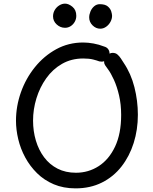

<svg xmlns="http://www.w3.org/2000/svg" viewBox="-20 -1017 845 1057"><path d="M553 -761Q568 -757 575.5 -746.5Q583 -736 583 -723Q583 -715 579.5 -706Q576 -697 568.5 -690Q561 -683 551 -679.5Q541 -676 527 -679Q514 -684 492.5 -689.5Q471 -695 438 -695Q373 -695 321.5 -665.5Q270 -636 234.5 -586Q199 -536 180.5 -475.5Q162 -415 162 -353Q162 -295 177.5 -243Q193 -191 223 -151Q253 -111 297 -88.5Q341 -66 398 -66Q467 -66 523.5 -102.5Q580 -139 613.5 -210Q647 -281 647 -384Q647 -442 635.5 -491.5Q624 -541 607 -578Q590 -615 575 -635Q565 -649 559 -657.5Q553 -666 553 -677Q553 -686 557 -694.5Q561 -703 568 -710.5Q575 -718 583.5 -722Q592 -726 600 -726Q616 -726 626.5 -717Q637 -708 645.5 -695Q654 -682 661 -671Q701 -612 720 -537Q739 -462 739 -385Q739 -303 716 -230Q693 -157 649 -100.5Q605 -44 541 -12Q477 20 396 20Q329 20 276 -2.5Q223 -25 184 -63.5Q145 -102 119 -150Q93 -198 80.5 -250.5Q68 -303 68 -352Q68 -432 95 -508.5Q122 -585 172 -647Q222 -709 289.5 -746Q357 -783 438 -783Q465 -783 495 -777.5Q525 -772 553 -761ZM338 -864Q312 -864 292 -882.5Q272 -901 272 -927Q272 -946 281.5 -962Q291 -978 306.5 -987.5Q322 -997 338 -997Q358 -997 379 -979.5Q400 -962 400 -930Q400 -912 391.5 -897Q383 -882 369 -873Q355 -864 338 -864ZM532 -859Q508 -859 489.5 -877.5Q471 -896 471 -921Q471 -937 478 -954Q485 -971 498.5 -982.5Q512 -994 529 -994Q559 -994 573.5 -981.5Q588 -969 592.5 -954Q597 -939 597 -930Q597 -913 588 -896.5Q579 -880 564 -869.5Q549 -859 532 -859Z"/></svg>

Font: Playpen Sans Thai
Style: Regular
Weight: 400
Designer: Sirin Gunkloy, Laura Meseguer, Veronika Burian, José Scaglione
Foundry: TypeTogether
Version: Version 2.000